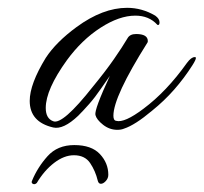

<svg xmlns="http://www.w3.org/2000/svg" viewBox="-20 -321 521 491"><path d="M170 50Q214 50 235.5 73Q257 96 257 126Q257 135 250.5 142Q244 149 238 149Q232 149 230 141Q224 116 210.5 96Q197 76 169 76Q144 76 118.5 95.5Q93 115 74 147Q71 150 67 150Q64 150 62 147.5Q60 145 62 141Q76 107 101.5 78.5Q127 50 170 50ZM280 11Q260 11 243.5 -2Q227 -15 224 -27Q221 -41 261 -127L238 -94Q223 -72 208 -55Q193 -38 180 -25Q142 11 116 5Q56 -9 56 -63Q56 -106 97 -173Q110 -193 130 -213Q150 -233 176 -252Q243 -301 305 -301Q343 -301 377 -281Q388 -273 388 -264Q388 -257 384 -257Q383 -257 382 -258Q361 -281 326 -281Q285 -281 237 -250Q189 -219 151 -167Q97 -92 97 -45Q97 -18 116 -11Q140 -1 218 -100Q250 -139 271.5 -170Q293 -201 306 -223Q312 -234 328 -234Q358 -234 358 -216Q358 -213 357 -212Q270 -74 270 -25Q270 -13 277 -12Q298 -6 347 -43Q406 -87 458 -160Q469 -175 478 -175Q481 -175 481 -173Q481 -168 472 -154Q451 -121 425.5 -92Q400 -63 369 -38Q325 -1 297 8Q290 11 280 11Z"/></svg>

Font: Ephesis
Style: Regular
Weight: 400
Designer: Robert E. Leuschke
Foundry: Robert E. Leuschke
Version: Version 1.010; ttfautohint (v1.8.3)